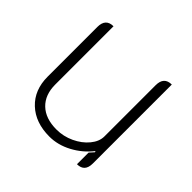

<svg xmlns="http://www.w3.org/2000/svg" viewBox="-132 -653 806 806"><g transform="rotate(45 271.0 -250.0)"><path d="M462 -40Q462 9 417 9V-60L435 -80L433 -85Q399 -42 351 -16.5Q303 9 253 9Q170 9 120 -38Q70 -85 70 -164V-459Q70 -509 116 -509V-163Q116 -102 152 -67.5Q188 -33 253 -33Q294 -33 331.5 -50.5Q369 -68 392.5 -96.5Q416 -125 416 -155V-459Q416 -509 462 -509Z"/></g></svg>

Font: K2D Thin
Style: Regular
Weight: 100
Designer: Katatrad Aksorn Co.,Ltd.
Foundry: Cadson Demak Co.,Ltd.
Version: Version 1.000; ttfautohint (v1.6)